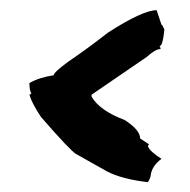

<svg xmlns="http://www.w3.org/2000/svg" viewBox="-20 -415 382 386"><path d="M294.9 -394.5 304.7 -365.2Q306.6 -365.2 310.5 -355.5Q307.1 -322.3 300.8 -322.3L302.7 -318.4V-316.4Q292.5 -316.4 275.4 -300.8L164.1 -224.6V-220.7Q180.7 -192.4 230.5 -173.8Q261.7 -153.8 261.7 -136.7L279.3 -125L277.3 -121.1Q281.2 -110.4 304.7 -95.7Q286.6 -82.5 283.2 -64.5Q283.2 -58.1 277.3 -48.8Q225.6 -54.7 195.3 -70.3L132.8 -105.5Q121.6 -111.8 62.5 -179.7Q43.5 -208.5 39.1 -224.6L43 -226.6Q39.1 -234.4 39.1 -248Q58.6 -259.3 87.9 -263.7Q87.9 -269.5 117.2 -291Q153.3 -315.4 197.3 -349.6Q267.1 -394.5 294.9 -394.5Z"/></svg>

Font: Mister Brush
Style: Regular
Weight: 400
Designer: GGBotNet
Foundry: GGBotNet
Version: 1.00